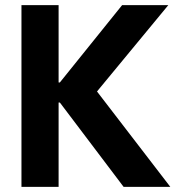

<svg xmlns="http://www.w3.org/2000/svg" viewBox="-20 -727 700 747"><path d="M63.5 -707H208V-406.2H212.9L455.1 -707H634.8L357.4 -371.1L642.6 0H460.9L212.9 -328.1H208V0H63.5Z"/></svg>

Font: Wanted Sans
Style: Bold
Weight: 700
Designer: Original Design by Kil Hyung-jin and Kang Hanbin, Wanted Lab, Inc; Hangeul from Source Han Sans by Jang Soo-young and Ka
Foundry: Wanted Lab, Inc.
Version: Version 1.000